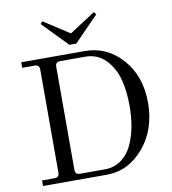

<svg xmlns="http://www.w3.org/2000/svg" viewBox="-97 -1004 974 1088"><g transform="rotate(-10 390.0 -460.0)"><path d="M208 -906 220 -920 368 -824 516 -920 528 -906 388 -762H348ZM62 0V-32H134Q161 -32 161 -59V-653Q161 -680 134 -680H62V-712H428Q555 -712 642.5 -613.5Q730 -515 730 -362Q730 -208 642 -104Q554 0 428 0ZM624 -362Q624 -447 606 -515.5Q588 -584 541.5 -632Q495 -680 424 -680H280Q253 -680 253 -653V-59Q253 -32 280 -32H424Q477 -32 517.5 -61Q558 -90 580.5 -138.5Q603 -187 613.5 -243Q624 -299 624 -362Z"/></g></svg>

Font: Old Standard TT
Style: Regular
Weight: 400
Designer: Alexey Kryukov <alexios@thessalonica.org.ru>
Version: Version 2.2